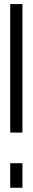

<svg xmlns="http://www.w3.org/2000/svg" viewBox="-20 -907 159 936"><path d="M89.4 8.3H29.8V-111.3H89.4ZM89.4 -260.7H29.8V-887.2H89.4Z"/></svg>

Font: Ignotum
Style: Regular
Weight: 400
Designer: GGBot
Version: 0.10